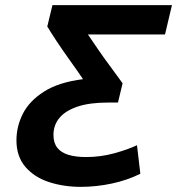

<svg xmlns="http://www.w3.org/2000/svg" viewBox="-20 -713 689 747"><path d="M294 14Q228 14 171 -4.5Q114 -23 79 -63.5Q44 -104 44 -167Q44 -221 69 -270.5Q94 -320 151 -356.5Q208 -393 303 -405Q280 -439 252 -478Q224 -517 200.5 -552.5Q177 -588 164 -610L184 -693H649L622 -579H322Q339 -554 361.5 -521Q384 -488 409.5 -454Q435 -420 457 -389L439 -314H400Q328 -314 281 -298Q234 -282 211 -254Q188 -226 188 -188Q188 -157 203 -138Q218 -119 246.5 -110.5Q275 -102 315 -102Q371 -102 424 -116.5Q477 -131 513 -148L526 -37Q476 -12 415.5 1Q355 14 294 14Z"/></svg>

Font: Ubuntu Sans
Style: Bold Italic
Weight: 700
Italic angle: -13.5°
Designer: Dalton Maag Ltd
Foundry: Dalton Maag Ltd
Version: Version 1.006